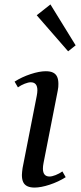

<svg xmlns="http://www.w3.org/2000/svg" viewBox="-20 -832 364 868"><path d="M136 16Q117 16 104 10Q91 4 85 -8.5Q79 -21 79 -41Q79 -48 80 -55.5Q81 -63 82 -72L146 -398Q149 -413 149 -424Q149 -460 119 -460Q108 -460 91.5 -453.5Q75 -447 61 -437L46 -463Q79 -484 118.5 -497Q158 -510 187 -510Q207 -510 219.5 -504Q232 -498 238 -485.5Q244 -473 244 -453Q244 -446 243.5 -438.5Q243 -431 241 -422L177 -96Q174 -81 174 -70Q174 -34 204 -34Q215 -34 231.5 -40.5Q248 -47 262 -57L277 -31Q244 -10 204.5 3Q165 16 136 16ZM288 -600 146 -763 208 -812 322 -627Z"/></svg>

Font: Wittgenstein
Style: Italic
Weight: 400
Italic angle: -11°
Designer: Jörg Drees
Foundry: Jörg Drees
Version: Version 1.500